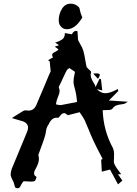

<svg xmlns="http://www.w3.org/2000/svg" viewBox="-20 -947 738 1038"><path d="M309.6 -378.9Q336.4 -383.3 367.7 -390.1L396.5 -396Q392.6 -441.4 384.3 -468.3Q378.9 -485.4 377.4 -502.9Q377.4 -523.4 382.3 -542.5L385.3 -558.6L355 -579.1Q351.6 -576.7 345.7 -573Q339.8 -569.3 310.1 -502.4L300.8 -483.4Q297.9 -478 297.9 -475.6Q297.9 -474.1 298.3 -473.1Q302.2 -464.4 302.2 -455.6Q302.2 -443.4 293.9 -424.3Q290 -415 287.1 -405.8Q285.6 -397.5 283.7 -390.1L282.2 -382.8Q286.6 -382.3 290.5 -381.3Q298.3 -378.9 305.7 -378.9ZM509.8 -520.5 483.9 -549.3Q493.7 -550.3 501 -550.3Q519.5 -550.3 519.5 -543Q519.5 -536.1 509.8 -520.5ZM74.2 70.8Q70.8 70.8 65.4 68.6Q60.1 66.4 57.9 53.2Q55.7 40 48.1 26.9Q40.5 13.7 37.6 0Q37.6 -23.9 49.3 -48.3L49.8 -49.3Q76.7 -115.2 104.5 -181.2Q115.2 -206.5 125.5 -231.9Q131.8 -245.6 131.8 -256.8Q131.8 -286.1 88.9 -295.4Q67.4 -301.3 44.4 -308.6L62 -320.3Q84 -334 104 -346.2Q111.8 -350.6 118.7 -350.6L122.1 -350.1Q128.9 -349.1 134.8 -349.1Q162.6 -349.1 175.8 -377.9Q203.1 -440.4 228.5 -502.4Q250.5 -556.2 252.2 -557.6Q253.9 -559.1 253.9 -561.5Q252 -585.4 249.5 -606.9L248.5 -618.2L249.5 -619.1Q249 -619.1 248 -617.9Q247.1 -616.7 245.6 -615.7L240.7 -622.1L266.6 -636.7Q261.7 -644.5 261.7 -650.4Q261.7 -659.7 278.3 -666.5Q293 -673.8 295.9 -680.2Q292 -683.1 287.1 -686.8Q282.2 -690.4 275.9 -694.8L299.3 -702.6Q297.4 -704.6 278.3 -716.8Q281.2 -717.8 284.7 -718.8Q303.2 -724.6 316.9 -734.4Q330.6 -744.1 330.6 -768.1L368.7 -761.7L375 -772Q382.3 -779.3 390.1 -779.8Q396 -778.3 398.9 -778.3L401.9 -731L412.1 -711.4Q424.3 -691.9 430.7 -672.4Q437 -647.9 440.9 -622.6Q443.8 -604 447.8 -585.9Q448.7 -583 457 -575.2Q458.5 -574.2 466.3 -566.4Q472.7 -560.5 472.7 -558.1V-557.1Q470.2 -548.8 470.2 -541.5Q470.2 -524.9 485.8 -500.5Q495.6 -485.4 495.6 -479L496.1 -475.6L517.1 -519L518.1 -521.5L525.9 -519L532.7 -458L503.4 -465.3Q525.4 -442.9 549.3 -442.9Q575.7 -442.9 616.7 -465.8L619.6 -455.1L568.8 -403.8L670.9 -397L660.2 -390.1Q652.3 -384.3 637.7 -383.1Q623 -381.8 610.1 -377.4Q597.2 -373 586.9 -358.4Q582 -352.1 559.1 -352.1H553.7Q543.5 -352.1 535.2 -351.1Q539.1 -240.7 590.8 -146Q596.7 -131.8 596.7 -115.7L596.2 -88.9L595.7 -78.1L595.2 -72.8Q595.2 -57.6 624 -20Q629.9 -12.7 635.3 -4.9H617.7L641.6 29.3Q640.6 29.8 618.2 49.8L574.7 -30.3L530.3 -19Q529.8 -34.2 528.8 -48.3L526.9 -84L533.7 -86.4V-89.8L517.1 -122.1Q481.9 -188.5 459 -247.1Q448.7 -272.5 438 -296.9Q432.6 -308.6 410.6 -340.3L353 -325.7Q349.1 -324.2 346.7 -324.2Q345.7 -324.2 345.2 -324.7Q334.5 -335.4 326.2 -335.4Q315.4 -335.4 303.2 -318.8Q301.8 -316.4 299.8 -314.5Q296.4 -310.1 293.5 -310.1L286.1 -310.5Q258.8 -310.5 243.7 -275.9Q240.2 -269.5 236.3 -264.2Q229.5 -250.5 228 -233.9Q226.6 -214.4 199.7 -144Q187.5 -111.8 187.5 -109.9V-107.9Q190.4 -97.2 190.4 -87.4Q190.4 -64.9 170.9 -30.8Q164.1 -20 164.1 -10.7Q164.1 -7.8 165.5 -2.4Q167 2.9 176.8 8.8L177.2 9.8Q177.2 17.1 169.9 29.3Q167 34.7 147 34.7Q137.2 34.7 126.5 33.7L108.4 32.7V32.2L105.5 35.6Q100.6 40 97.7 45.9Q95.2 49.3 93 54.2Q90.8 59.1 88.4 63.5Q83.5 70.8 74.2 70.8ZM345.7 -789.1H341.8Q315.9 -789.1 302.2 -813.5Q297.4 -824.7 297.4 -838.4Q297.4 -871.1 315.9 -900.9Q333 -927.2 362.3 -927.2Q387.2 -927.2 406.2 -908.7Q410.2 -904.3 412.4 -890.9Q414.6 -877.4 421.4 -861.8L425.3 -852.5L417.5 -840.8Q385.3 -792 345.7 -789.1Z"/></svg>

Font: Unutterable
Style: Regular
Weight: 400
Designer: GGBotNet
Foundry: f0n7.com
Version: 1.00